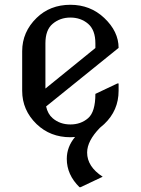

<svg xmlns="http://www.w3.org/2000/svg" viewBox="-20 -567 592 807"><path d="M170.9 -194.8 380.9 -365.2V-384.8Q380.9 -440.4 350.6 -466.8Q319.8 -493.2 275.9 -493.2Q232.4 -493.2 201.2 -466.8Q170.9 -441.4 170.9 -384.8ZM478.5 -216.3V-185.5Q478.5 -102.5 418 -45.4Q409.2 -37.1 399.9 -29.8Q346.2 25.4 346.2 74.2Q346.2 133.3 411.6 175.8L318.8 219.7H314Q260.7 167.5 260.7 100.6Q260.7 50.3 295.4 8.8Q285.6 9.8 275.9 9.8Q191.4 9.8 133.8 -45.4Q73.2 -104 73.2 -185.5V-351.6Q73.2 -432.6 133.8 -491.7Q190.4 -546.9 275.9 -546.9Q359.4 -546.9 418 -491.7Q478.5 -434.6 478.5 -365.7L173.8 -119.6Q180.7 -87.9 201.2 -70.3Q231.9 -43.9 275.9 -43.9Q319.8 -43.9 350.3 -70.3Q380.9 -96.7 380.9 -172.4L473.6 -216.3Z"/></svg>

Font: Nova Slim
Style: Book
Weight: 400
Version: Version 2.000